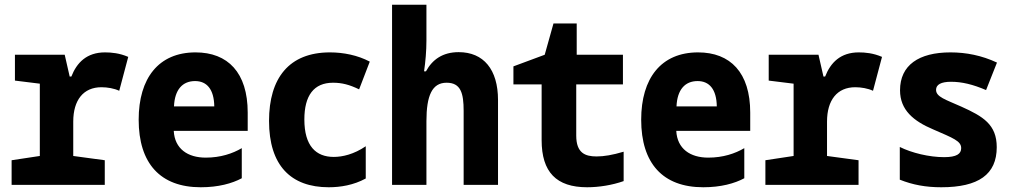

<svg xmlns="http://www.w3.org/2000/svg" viewBox="-20 -780 4280 810"><path d="M29 0H422V-104L289 -122V-267C289 -358 332 -412 408 -412C433 -412 462 -407 483 -397L521 -540C484 -556 450 -559 423 -559C346 -559 304 -516 281 -457H274L253 -549H43V-440L148 -427V-122L29 -104Z M827 10C901 10 959 -6 1000 -28V-155C961 -132 910 -115 848 -115C772 -115 717 -152 713 -228H1025V-305C1025 -474 941 -559 805 -559C649 -559 565 -450 565 -275C565 -91 656 10 827 10ZM884 -331H714C717 -402 750 -438 803 -438C852 -438 883 -404 884 -331Z M1367 10C1416 10 1472 1 1523 -27V-163C1473 -129 1425 -118 1388 -118C1313 -118 1264 -164 1264 -276C1264 -377 1304 -431 1385 -431C1422 -431 1454 -423 1495 -403L1540 -520C1489 -547 1429 -559 1372 -559C1199 -559 1115 -450 1115 -270C1115 -82 1207 10 1367 10Z M1634 0H1779V-269C1779 -377 1803 -431 1864 -431C1924 -431 1936 -387 1936 -312V0H2081V-358C2081 -487 2020 -560 1915 -560C1848 -560 1804 -529 1777 -479H1769C1775 -520 1779 -565 1779 -609V-760H1634Z M2457 10C2507 10 2563 1 2611 -16V-140C2564 -126 2528 -120 2497 -120C2449 -120 2411 -134 2411 -208V-424H2608V-549H2413V-681H2315L2278 -549L2146 -500V-424H2265V-189C2265 -54 2327 10 2457 10Z M2947 10C3021 10 3079 -6 3120 -28V-155C3081 -132 3030 -115 2968 -115C2892 -115 2837 -152 2833 -228H3145V-305C3145 -474 3061 -559 2925 -559C2769 -559 2685 -450 2685 -275C2685 -91 2776 10 2947 10ZM3004 -331H2834C2837 -402 2870 -438 2923 -438C2972 -438 3003 -404 3004 -331Z M3209 0H3602V-104L3469 -122V-267C3469 -358 3512 -412 3588 -412C3613 -412 3642 -407 3663 -397L3701 -540C3664 -556 3630 -559 3603 -559C3526 -559 3484 -516 3461 -457H3454L3433 -549H3223V-440L3328 -427V-122L3209 -104Z M3951 10C4108 10 4185 -44 4185 -159C4185 -255 4127 -289 4036 -330C3969 -360 3929 -371 3929 -401C3929 -423 3950 -435 3992 -435C4038 -435 4084 -424 4140 -400L4186 -516C4122 -546 4056 -559 3990 -559C3856 -559 3777 -505 3777 -399C3777 -316 3834 -269 3917 -234C4002 -197 4035 -185 4035 -155C4035 -131 4016 -117 3963 -117C3900 -117 3826 -135 3776 -160V-22C3831 0 3886 10 3951 10Z"/></svg>

Font: Noto Sans Mono Condensed ExtraBold
Style: Regular
Weight: 800
Width: 3
Designer: Monotype Design Team
Foundry: Monotype Imaging Inc.
Version: Version 2.014